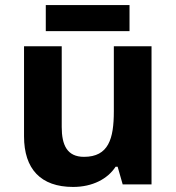

<svg xmlns="http://www.w3.org/2000/svg" viewBox="-20 -729 697 759"><path d="M312 -109C245 -109 224 -156 224 -227V-546H75V-190C75 -61 141 10 269 10C346 10 406 -22 437 -70H445L465 0H579V-546H430V-289C430 -180 409 -109 312 -109ZM161 -709V-606H492V-709Z"/></svg>

Font: Passageway
Style: Regular
Weight: 700
Foundry: Ascender Corporation
Version: Version 1.11